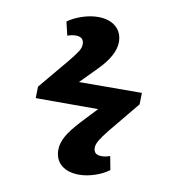

<svg xmlns="http://www.w3.org/2000/svg" viewBox="-76 -660 753 806"><g transform="rotate(10 300.0 -257.0)"><path d="M314 76Q265 76 237.5 52.5Q210 29 210 -12Q210 -40 226.5 -70Q243 -100 283 -143L345 -209H79L80 -258L187 -386Q214 -419 224 -435Q234 -451 234 -466Q234 -497 199 -497Q182 -497 164 -490L150 -548Q174 -566 210 -578Q246 -590 278 -590Q326 -590 354 -566Q382 -542 382 -501Q382 -444 313 -375L246 -307L514 -308L513 -259L405 -128Q380 -97 369.5 -79Q359 -61 359 -47Q359 -17 393 -17Q411 -17 429 -24L440 34Q415 53 380 64.5Q345 76 314 76Z"/></g></svg>

Font: Literata 7pt
Style: Bold
Weight: 700
Designer: Latin by Veronika Burian and Jose Scaglione. Greek by Irene Vlachou. Cyrillic by Vera Evstafieva.
Foundry: TypeTogether
Version: Version 3.002